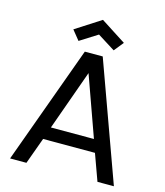

<svg xmlns="http://www.w3.org/2000/svg" viewBox="-129 -990 931 1086"><g transform="rotate(15 337.0 -446.5)"><path d="M128.9 0H33.2L285.2 -692.9H390.1L641.1 0H544.9L488.8 -154.8H185.1ZM189.9 -797.9 337.9 -893.1 485.8 -797.9 440.9 -742.2 337.9 -807.1 234.9 -742.2ZM210.9 -229H462.9L336.9 -581.1Z"/></g></svg>

Font: PoppinsZ
Style: Regular
Weight: 400
Designer: Ninad Kale (Devanagari), Jonny Pinhorn (Latin)
Foundry: Indian Type Foundry
Version: Version 3.002;FEAKit 1.0